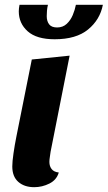

<svg xmlns="http://www.w3.org/2000/svg" viewBox="-20 -757 447 797"><path d="M122 20Q81 20 56 -2Q31 -24 31 -66Q31 -86 36 -120.5Q41 -155 48 -190Q55 -225 59 -245L112 -510L269 -526L190 -127Q189 -118 187 -106Q185 -94 185 -85Q185 -67 194.5 -55Q204 -43 224 -41Q215 -10 185 5Q155 20 122 20ZM207 -594Q132 -594 95 -627Q58 -660 58 -710Q58 -722 61 -737H179Q176 -725 175 -712.5Q174 -700 174 -690Q174 -669 184 -656Q194 -643 217 -643Q241 -643 257 -658Q273 -673 282 -694.5Q291 -716 295 -737H407Q395 -675 345.5 -634.5Q296 -594 207 -594Z"/></svg>

Font: Sansita Swashed SemiBold
Style: Regular
Weight: 600
Designer: Pablo Cosgaya
Foundry: Omnibus-Type
Version: Version 1.003; ttfautohint (v1.8.3)